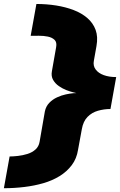

<svg xmlns="http://www.w3.org/2000/svg" viewBox="-66 -746 620 989"><path d="M-46 223.5Q7 223.5 59 217.2Q111 211 157.5 197.5Q204 184 241.2 161Q278.5 138 303.8 104.5Q329 71 336 25.5L355.5 -80.5Q362.5 -121 384.8 -143.8Q407 -166.5 438.5 -175.5Q470 -184.5 503 -184.5L532.5 -349Q496 -349 468.5 -359Q441 -369 426.8 -388Q412.5 -407 417.5 -433L431 -509Q439.5 -556.5 426.5 -592Q413.5 -627.5 384 -653Q354.5 -678.5 313.2 -694.2Q272 -710 223 -717.8Q174 -725.5 121.5 -725.5L92 -561.5Q110.5 -561.5 134.5 -561.8Q158.5 -562 180.5 -557.5Q202.5 -553 215.2 -540.5Q228 -528 223 -502L201.5 -380Q196.5 -353.5 207.5 -334.5Q218.5 -315.5 237.2 -302.5Q256 -289.5 276 -281.8Q296 -274 311.2 -270.5Q326.5 -267 327.5 -266.5Q326.5 -267 311 -265.8Q295.5 -264.5 273 -259.8Q250.5 -255 227.8 -244.5Q205 -234 187.8 -216.2Q170.5 -198.5 165 -171.5L138 -16Q134 8.5 116.8 24Q99.5 39.5 75.2 47Q51 54.5 26.5 57.2Q2 60 -16.5 60Z"/></svg>

Font: Anybody Expanded Black
Style: Italic
Weight: 900
Width: 7
Italic angle: -10°
Version: Version 1.113;gftools[0.9.25]